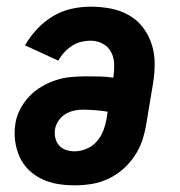

<svg xmlns="http://www.w3.org/2000/svg" viewBox="-20 -548 540 576"><path d="M205 8Q178 8 153.5 4Q129 0 106.5 -10.5Q84 -21 66.5 -38Q49 -55 39 -77Q29 -99 25.5 -124.5Q22 -150 26 -176Q29 -198 40 -219.5Q51 -241 67.5 -258.5Q84 -276 105.5 -288.5Q127 -301 149 -308Q171 -315 194 -317Q217 -319 239 -319Q260 -319 280 -318.5Q300 -318 320 -315Q323 -335 322.5 -355Q322 -375 313.5 -391.5Q305 -408 288 -417Q271 -426 252 -426Q238 -426 223.5 -422.5Q209 -419 196 -410.5Q183 -402 172.5 -390.5Q162 -379 155 -366L55 -412Q70 -438 91.5 -461Q113 -484 139 -499.5Q165 -515 194 -521.5Q223 -528 252 -528Q282 -528 311.5 -522.5Q341 -517 366.5 -502.5Q392 -488 409 -465.5Q426 -443 435 -415.5Q444 -388 444 -357.5Q444 -327 439 -297L419 -177Q415 -152 407 -127.5Q399 -103 384 -80.5Q369 -58 349 -40.5Q329 -23 304.5 -11.5Q280 0 254.5 4Q229 8 205 8ZM204 -94Q222 -94 240.5 -102Q259 -110 271.5 -125Q284 -140 290.5 -157.5Q297 -175 300 -193L303 -213Q284 -216 264.5 -217.5Q245 -219 226 -219Q213 -219 199.5 -215.5Q186 -212 174.5 -204.5Q163 -197 155 -185Q147 -173 145 -160Q143 -147 146 -134Q149 -121 157.5 -111.5Q166 -102 178.5 -98Q191 -94 204 -94Z"/></svg>

Font: Iosevka Curly Slab Extrabold
Style: Italic
Weight: 800
Italic angle: -9°
Monospace: yes
Designer: Belleve Invis
Foundry: Belleve Invis
Version: Version 22.1.2; ttfautohint (v1.8.4)